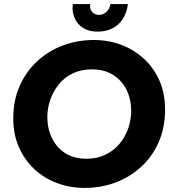

<svg xmlns="http://www.w3.org/2000/svg" viewBox="-20 -909 844 941"><path d="M395 12Q323 12 260 -11.5Q197 -35 149 -79.5Q101 -124 73 -187Q45 -250 45 -328Q45 -417 76.5 -488Q108 -559 163 -609.5Q218 -660 289 -686.5Q360 -713 440 -713Q512 -713 575 -689Q638 -665 686 -620.5Q734 -576 761.5 -513.5Q789 -451 789 -372Q789 -284 758 -213Q727 -142 672 -91.5Q617 -41 546 -14.5Q475 12 395 12ZM404 -131Q456 -131 497 -151Q538 -171 566 -204.5Q594 -238 608.5 -280Q623 -322 623 -366Q623 -422 600.5 -468Q578 -514 535 -541.5Q492 -569 430 -569Q378 -569 337 -549.5Q296 -530 268.5 -496Q241 -462 226.5 -420.5Q212 -379 212 -335Q212 -279 234.5 -232.5Q257 -186 299.5 -158.5Q342 -131 404 -131ZM458 -754Q415 -754 386.5 -772.5Q358 -791 345 -822Q332 -853 337 -889H422Q420 -872 425.5 -860Q431 -848 442 -842Q453 -836 465 -836Q485 -836 501 -850Q517 -864 521 -889H607Q598 -824 558.5 -789Q519 -754 458 -754Z"/></svg>

Font: MuseoModerno
Style: Bold Italic
Weight: 700
Italic angle: -9°
Designer: Pablo Cosgaya, Héctor Gatti, Marcela Romero, and the Authors of The MuseoModerno Project.
Foundry: Omnibus-Type Team
Version: Version 1.003